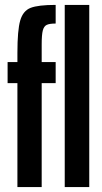

<svg xmlns="http://www.w3.org/2000/svg" viewBox="-20 -763 416 783"><path d="M51 -424H11V-510H51V-548Q51 -640 62.5 -679.5Q74 -719 105 -731Q136 -743 207 -743V-667Q182 -667 170.5 -661.5Q159 -656 154.5 -638.5Q150 -621 150 -582V-510H207V-424H150V0H51ZM244 0V-743H344V0Z"/></svg>

Font: Saira Ultra Condensed
Style: Bold
Weight: 700
Width: 1
Designer: Hector Gatti with collaboration of the Omnibus-Type team
Foundry: Omnibus-Type
Version: Version 1.001; ttfautohint (v1.8)